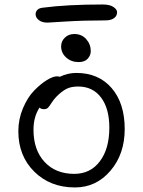

<svg xmlns="http://www.w3.org/2000/svg" viewBox="-20 -804 632 848"><path d="M189.9 -704.1Q165.5 -704.1 151.4 -715.3Q137.2 -726.6 137.2 -741.2Q137.2 -751.5 144.5 -759.8Q151.9 -768.1 168.9 -770Q276.4 -784.2 433.1 -784.2Q464.8 -784.2 481 -773.2Q497.1 -762.2 497.1 -750Q497.1 -733.4 483.4 -723.6Q469.7 -713.9 445.8 -713.9Q349.1 -713.9 270.8 -709Q192.4 -704.1 189.9 -704.1ZM327.1 -529.8Q294.9 -529.8 272.5 -549.8Q250 -569.8 250 -599.1Q250 -622.1 266.6 -637.9Q283.2 -653.8 308.1 -653.8Q340.8 -653.8 360.8 -631.1Q380.9 -608.4 380.9 -578.1Q380.9 -559.6 367.4 -544.7Q354 -529.8 327.1 -529.8ZM311 23.9Q201.7 23.9 131.3 -45.9Q61 -115.7 61 -224.1Q61 -277.8 81.5 -326.2Q102.1 -374.5 130.6 -403.8Q159.2 -433.1 186.5 -450Q213.9 -466.8 231 -466.8Q241.2 -466.8 244.1 -464.8Q279.3 -481.9 316.9 -481.9Q415.5 -481.9 473.1 -415Q530.8 -348.1 530.8 -233.9Q530.8 -123.5 467.8 -49.8Q404.8 23.9 311 23.9ZM127.9 -231Q127.9 -141.6 176.8 -88.9Q225.6 -36.1 308.1 -36.1Q379.4 -36.1 421.1 -91.6Q462.9 -147 462.9 -240.2Q462.9 -324.7 426.3 -373.3Q389.6 -421.9 325.2 -421.9Q293.9 -421.9 273.4 -411.4Q252.9 -400.9 230 -377.9Q217.8 -365.7 208 -350.1Q198.2 -334.5 191.9 -328.1Q185.5 -321.8 173.8 -321.8Q160.6 -321.8 154.8 -329.1Q127.9 -288.6 127.9 -231Z"/></svg>

Font: Shantell Sans Bouncy
Style: Regular
Weight: 300
Designer: Stephen Nixon, Anya Danilova, Shantell Martin
Foundry: Arrow Type
Version: Version 1.006;[9816181b4]